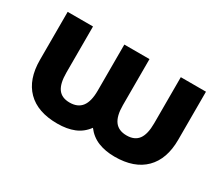

<svg xmlns="http://www.w3.org/2000/svg" viewBox="-92 -716 1095 945"><g transform="rotate(30 455.5 -244.0)"><path d="M849 -495V-222Q849 -112 789.5 -52.5Q730 7 619 7Q566 7 525 -9.5Q484 -26 456 -63Q429 -26 388.5 -9.5Q348 7 293 7Q181 7 122 -52.5Q63 -112 63 -222V-495H207V-233Q207 -171 228 -142Q249 -113 294 -113Q340 -113 362.5 -142.5Q385 -172 385 -233V-495H528V-233Q528 -172 550 -142.5Q572 -113 618 -113Q663 -113 684.5 -142Q706 -171 706 -233V-495Z"/></g></svg>

Font: Montserrat Ace
Style: Bold
Weight: 700
Designer: Julieta Ulanovsky
Foundry: Julieta Ulanovsky
Version: Version 1